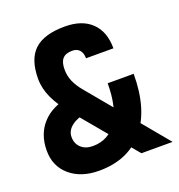

<svg xmlns="http://www.w3.org/2000/svg" viewBox="-129 -811 865 929"><g transform="rotate(-20 303.0 -346.5)"><path d="M445.3 0 197.3 -296.9Q145.5 -357.9 122.1 -408.2Q98.6 -458.5 98.6 -508.8Q98.6 -609.4 148.7 -656.2Q198.7 -703.1 306.2 -703.1L299.8 -580.6Q266.1 -580.6 250.2 -563Q234.4 -545.4 234.4 -507.8Q234.4 -475.1 246.8 -446Q259.3 -417 284.7 -386.7L606 0ZM225.6 9.8Q132.8 9.8 75.9 -38.8Q19 -87.4 19 -168Q19 -252.9 69.6 -307.6Q120.1 -362.3 212.9 -376.5L266.6 -276.4Q213.4 -267.6 183.8 -244.6Q154.3 -221.7 154.3 -189Q154.3 -154.8 177 -133.8Q199.7 -112.8 237.3 -112.8Q318.8 -112.8 363.3 -180.9Q407.7 -249 407.7 -374H541.5Q541.5 -190.9 458.7 -90.6Q376 9.8 225.6 9.8ZM350.6 -523.4Q350.6 -550.8 337.4 -565.7Q324.2 -580.6 299.8 -580.6L306.2 -703.1Q394.5 -703.1 443.1 -656.2Q491.7 -609.4 491.7 -523.4Z"/></g></svg>

Font: Cascadia Code PL
Style: Regular
Weight: 400
Monospace: yes
Designer: Aaron Bell
Foundry: Saja Typeworks
Version: Version 2102.003